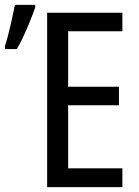

<svg xmlns="http://www.w3.org/2000/svg" viewBox="-33 -766 567 786"><path d="M468 0H160V-714H468V-638H246V-411H454V-335H246V-77H468ZM-13 -578Q-8 -591 -2 -613.5Q4 -636 10 -661.5Q16 -687 20.5 -710Q25 -733 28 -746H111V-735Q103 -712 91 -682Q79 -652 65 -621.5Q51 -591 36 -565H-13Z"/></svg>

Font: Noto Sans Display Condensed
Style: Regular
Weight: 400
Width: 3
Designer: Monotype Design Team
Foundry: Monotype Imaging Inc.
Version: Version 2.003